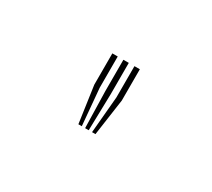

<svg xmlns="http://www.w3.org/2000/svg" viewBox="-38 -854 204 185"><g transform="rotate(30 64.5 -762.0)"><path d="M70.2 -724.5 73.8 -765.2V-800H79.8V-765.2L74 -724.5ZM55 -724.5 49.2 -765.2V-800H55.2V-765.2L58.8 -724.5ZM62.5 -724.5 61.5 -765.2V-800H67.5V-765.2L66.5 -724.5Z"/></g></svg>

Font: Big Shoulders Inline Display Thin ExtraLight
Style: Regular
Weight: 250
Version: Version 2.002